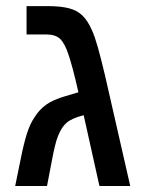

<svg xmlns="http://www.w3.org/2000/svg" viewBox="-20 -622 481 642"><path d="M138.7 -601.6Q181.6 -601.6 209.2 -594.7Q236.8 -587.9 255.1 -570.6Q273.4 -553.2 287.6 -520.5Q296.4 -502 306.9 -464.8Q317.4 -427.7 330.6 -372.1L415.5 0H312.5L259.8 -236.8Q220.2 -226.6 202.9 -211.7Q185.5 -196.8 173.8 -166.5Q168.9 -154.8 163.8 -134Q158.7 -113.3 153.3 -84L137.2 0H30.8L48.8 -88.4Q59.1 -140.6 69.8 -174.6Q80.6 -208.5 95.2 -229.5Q110.8 -254.9 134 -271.7Q157.2 -288.6 199.7 -300.8L242.2 -313.5Q231.9 -358.9 223.4 -390.9Q214.8 -422.9 208.5 -440.9Q196.3 -477.5 180.7 -492.2Q165 -506.8 134.8 -506.8H68.8V-601.6Z"/></svg>

Font: Arimo Medium
Style: Regular
Weight: 500
Designer: Steve Matteson
Foundry: Monotype Imaging Inc.
Version: Version 1.33